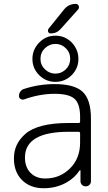

<svg xmlns="http://www.w3.org/2000/svg" viewBox="-20 -995 562 1003"><path d="M346.7 -687.5Q346.7 -720.7 323.7 -743.2Q300.8 -765.6 269.5 -765.6Q238.3 -765.6 214.8 -743.2Q191.4 -720.7 191.4 -687.5Q191.4 -655.3 214.8 -632.8Q238.3 -610.4 269.5 -610.4Q300.8 -610.4 323.7 -632.8Q346.7 -655.3 346.7 -687.5ZM354.5 -773.4Q389.6 -736.3 389.6 -687Q389.6 -637.7 354.5 -602.5Q319.3 -567.4 269.5 -567.4Q219.7 -567.4 184.6 -602.5Q149.4 -637.7 149.4 -687Q149.4 -736.3 184.6 -772.5Q219.7 -808.6 269.5 -808.6Q319.3 -808.6 354.5 -773.4ZM398.4 -298.8Q398.4 -306.6 390.6 -306.6H338.9Q110.4 -306.6 110.4 -171.9Q110.4 -122.1 139.2 -92.3Q168 -62.5 216.8 -62.5Q292 -62.5 345.2 -114.7Q398.4 -167 398.4 -250ZM390.6 -352.5Q398.4 -352.5 398.4 -359.4V-385.7Q398.4 -452.1 369.6 -478.5Q340.8 -504.9 265.6 -504.9Q186.5 -504.9 105.5 -475.6Q95.7 -472.7 87.4 -478Q79.1 -483.4 79.1 -494.1Q79.1 -505.9 86.4 -516.6Q93.8 -527.3 105.5 -530.3Q182.6 -555.7 265.6 -555.7Q369.1 -555.7 412.1 -515.1Q455.1 -474.6 455.1 -375V-48.8Q455.1 -37.1 447.3 -29.3Q439.5 -21.5 427.7 -21.5Q416 -21.5 408.2 -29.3Q400.4 -37.1 400.4 -48.8V-103.5Q400.4 -105.5 398.9 -106Q397.5 -106.4 396.5 -105.5Q370.1 -65.4 326.2 -41Q273.4 -11.7 208 -11.7Q137.7 -11.7 95.2 -54.2Q52.7 -96.7 52.7 -167Q52.7 -205.1 66.9 -236.3Q81.1 -267.6 112.3 -295.4Q143.6 -323.2 200.7 -337.9Q257.8 -352.5 338.9 -352.5ZM296.9 -843.8Q276.4 -820.3 245.1 -820.3Q235.4 -820.3 231.4 -829.1Q230.5 -832 230.5 -835.9Q230.5 -840.8 233.4 -844.7L314.5 -945.3Q337.9 -974.6 376 -974.6Q386.7 -974.6 391.6 -963.9Q392.6 -960 392.6 -957Q392.6 -951.2 388.7 -946.3Z"/></svg>

Font: Gen Jyuu Gothic Light
Style: Regular
Weight: 200
Designer: [Source Han Sans]
Ryoko NISHIZUKA  (kana & ideographs); Paul D. Hunt (Latin, Greek & Cyrillic); Wenlong ZHANG  (bopomofo
Version: Version 1.002.20150607